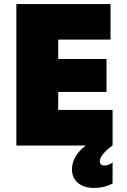

<svg xmlns="http://www.w3.org/2000/svg" viewBox="-20 -720 628 950"><path d="M61 0H405C364 29 336 73 336 117C336 175 379 210 445 210C473 210 504 205 537 188V83C526 93 511 99 496 99C482 99 474 90 474 77C474 47 524 8 537 0V-176H268V-265H507V-428H268V-524H527V-700H61Z"/></svg>

Font: Fixel Display Black
Style: Regular
Weight: 900
Designer: AlfaBravo + MacPaw
Foundry: Kyrylo Tkachov, Marchela Mozhyna, Serhii Makarenko, Maria Weinstein, Zakhar Kryvoshyya
Version: Version 1.211